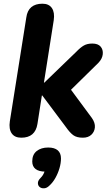

<svg xmlns="http://www.w3.org/2000/svg" viewBox="-20 -734 598 1036"><path d="M95 9Q59 9 43 -14.5Q27 -38 33 -79L122 -640Q127 -677 149 -695.5Q171 -714 209 -714Q244 -714 260 -690.5Q276 -667 270 -625L217 -288H219L391 -454Q414 -478 432.5 -488.5Q451 -499 478 -499Q509 -499 523 -482.5Q537 -466 534.5 -441.5Q532 -417 511 -395L339 -226L337 -285L476 -97Q494 -71 492 -47Q490 -23 473 -7Q456 9 427 9Q394 9 375.5 -4.5Q357 -18 336 -48L208 -219H206L182 -65Q170 9 95 9ZM246 268Q233 281 218.5 282Q204 283 194.5 275.5Q185 268 184.5 254.5Q184 241 199 226Q212 213 218 197.5Q224 182 226 167L225 192Q190 192 172 178Q154 164 154 137Q154 100 178 81Q202 62 240 62Q274 62 291.5 77Q309 92 309 121Q309 146 301 173.5Q293 201 279 226Q265 251 246 268Z"/></svg>

Font: Nunito ExtraLight ExtraBold
Style: Italic
Weight: 800
Italic angle: -9°
Version: Version 3.602